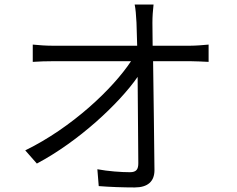

<svg xmlns="http://www.w3.org/2000/svg" viewBox="-20 -799 1040 844"><path d="M91 -138 142 -80C325 -177 503 -343 585 -461L588 -82C588 -55 580 -42 551 -42C513 -42 456 -46 408 -55L414 19C462 23 522 25 572 25C629 25 659 -1 659 -51C658 -175 655 -379 653 -530H817C841 -530 874 -528 897 -527V-603C877 -601 840 -598 815 -598H651L650 -699C650 -726 652 -753 655 -779H572C576 -760 578 -736 580 -699L583 -598H213C183 -598 154 -600 124 -603V-527C155 -529 181 -530 215 -530H556C476 -409 296 -238 91 -138Z"/></svg>

Font: Noto Sans KR DemiLight
Style: Regular
Weight: 350
Designer: Ryoko NISHIZUKA 西塚涼子 (kana, bopomofo & ideographs); Paul D. Hunt (Latin, Greek & Cyrillic); Sandoll Communications 산돌커뮤니
Foundry: Adobe
Version: Version 2.004;hotconv 1.0.118;makeotfexe 2.5.65603